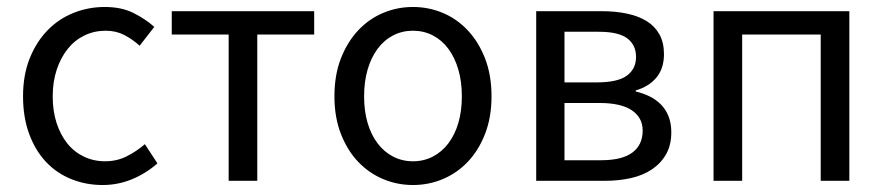

<svg xmlns="http://www.w3.org/2000/svg" viewBox="-20 -518 2535 550"><path d="M274 12Q226 12 184 -5Q142 -22 111.5 -54.5Q81 -87 63.5 -134.5Q46 -182 46 -242Q46 -303 65 -350.5Q84 -398 116 -431Q148 -464 190.5 -481Q233 -498 280 -498Q328 -498 362 -481Q396 -464 422 -441L380 -387Q359 -406 335.5 -418Q312 -430 283 -430Q250 -430 222 -416.5Q194 -403 174 -378Q154 -353 142.5 -318.5Q131 -284 131 -242Q131 -200 142 -166Q153 -132 172.5 -107.5Q192 -83 220 -69.5Q248 -56 281 -56Q315 -56 343.5 -70.5Q372 -85 395 -105L431 -50Q398 -21 358 -4.5Q318 12 274 12Z M635 0V-419H472V-486H880V-419H717V0Z M1163 12Q1118 12 1077.5 -5Q1037 -22 1006 -54.5Q975 -87 956.5 -134.5Q938 -182 938 -242Q938 -303 956.5 -350.5Q975 -398 1006 -431Q1037 -464 1077.5 -481Q1118 -498 1163 -498Q1208 -498 1248.5 -481Q1289 -464 1320 -431Q1351 -398 1369.5 -350.5Q1388 -303 1388 -242Q1388 -182 1369.5 -134.5Q1351 -87 1320 -54.5Q1289 -22 1248.5 -5Q1208 12 1163 12ZM1163 -56Q1194 -56 1220 -69.5Q1246 -83 1264.5 -107.5Q1283 -132 1293 -166Q1303 -200 1303 -242Q1303 -284 1293 -318.5Q1283 -353 1264.5 -378Q1246 -403 1220 -416.5Q1194 -430 1163 -430Q1132 -430 1106 -416.5Q1080 -403 1061.5 -378Q1043 -353 1033 -318.5Q1023 -284 1023 -242Q1023 -200 1033 -166Q1043 -132 1061.5 -107.5Q1080 -83 1106 -69.5Q1132 -56 1163 -56Z M1516 0V-486H1703Q1743 -486 1776 -479Q1809 -472 1832.5 -457.5Q1856 -443 1869 -419.5Q1882 -396 1882 -363Q1882 -322 1860.5 -296Q1839 -270 1801 -259V-256Q1822 -251 1840.5 -242Q1859 -233 1873 -219Q1887 -205 1895 -185Q1903 -165 1903 -139Q1903 -103 1888.5 -77Q1874 -51 1848.5 -33.5Q1823 -16 1788 -8Q1753 0 1711 0ZM1597 -282H1689Q1750 -282 1776 -301.5Q1802 -321 1802 -355Q1802 -389 1777 -408Q1752 -427 1695 -427H1597ZM1597 -59H1702Q1762 -59 1791.5 -81Q1821 -103 1821 -144Q1821 -181 1790 -202Q1759 -223 1697 -223H1597Z M2024 0V-486H2413V0H2331V-419H2106V0Z"/></svg>

Font: SourceSansPro
Style: Book
Weight: 400
Designer: Paul D. Hunt
Foundry: Adobe Systems Incorporated
Version: Version 2.021;PS 2.000;hotconv 1.0.86;makeotf.lib2.5.63406